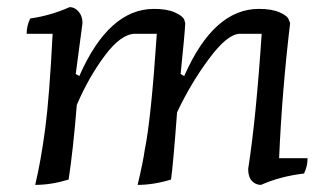

<svg xmlns="http://www.w3.org/2000/svg" viewBox="-20 -505 941 540"><path d="M708 -480Q745 -480 767 -470Q789 -460 792 -450L796 -440Q773 -247 765 -60H845Q845 -37 835 -17Q768 -9 714 15Q699 15 688.5 4Q678 -7 678 -30Q700 -170 716 -410H655Q620 -410 568 -340Q516 -270 478 -189Q467 -42 461 0Q412 15 367 15Q383 -52 387 -83Q405 -170 421 -410H360Q321 -410 275.5 -349.5Q230 -289 196 -210Q186 -86 173 0Q124 15 79 15Q95 -52 107 -142Q119 -232 128 -410H55Q55 -433 65 -453Q122 -461 176 -485Q190 -485 201 -472.5Q212 -460 212 -440L193 -297L203 -291Q286 -480 413 -480Q450 -480 472 -470Q494 -460 498 -450L501 -440Q500 -413 488 -297L498 -291Q581 -480 708 -480Z"/></svg>

Font: Kotta One
Style: Regular
Weight: 400
Designer: Ania Kruk
Foundry: Ania Kruk
Version: Version 1.001